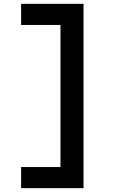

<svg xmlns="http://www.w3.org/2000/svg" viewBox="-20 -810 620 1000"><path d="M415 -790H90V-680H295V60H90V170H415Z"/></svg>

Font: CommitMono-dimboump
Style: Bold
Weight: 700
Monospace: yes
Designer: Eigil Nikolajsen
Foundry: Eigil Nikolajsen
Version: Version 1.143